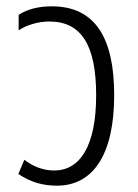

<svg xmlns="http://www.w3.org/2000/svg" viewBox="-20 -577 437 607"><path d="M160 10C276 10 341 -91 341 -276C341 -454 283 -557 144 -557C107 -557 69 -550 39 -530V-481C65 -499 103 -509 136 -509C238 -509 284 -433 284 -276C284 -115 233 -38 151 -38C114 -38 81 -53 57 -72L38 -27C78 0 117 10 160 10Z"/></svg>

Font: Noto Sans Thai Cond Light
Style: Regular
Weight: 300
Width: 3
Designer: Monotype Design Team
Foundry: Monotype Imaging Inc.
Version: Version 2.002